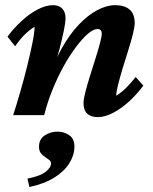

<svg xmlns="http://www.w3.org/2000/svg" viewBox="-20 -457 607 762"><path d="M368.2 7.8Q340.8 7.8 326.2 -5.9Q311.5 -19.5 311.5 -47.9Q311.5 -63.5 318.8 -91.8Q326.2 -120.1 336.9 -154.8Q347.7 -189.5 358.4 -223.1Q369.1 -256.8 376.5 -284.2Q383.8 -311.5 383.8 -323.2Q383.8 -341.8 367.2 -341.8Q350.6 -341.8 328.6 -322.8Q306.6 -303.7 281.2 -270Q255.9 -236.3 231.9 -192.9Q208 -149.4 188 -100.1Q168 -50.8 155.3 0H32.2Q45.9 -42 60.5 -92.8Q75.2 -143.6 87.9 -194.8Q100.6 -246.1 108.9 -287.6Q117.2 -329.1 117.2 -350.6Q97.7 -338.9 78.6 -320.3Q59.6 -301.8 40 -273.4L9.8 -311.5Q34.2 -344.7 65.4 -373.5Q96.7 -402.3 129.4 -419.4Q162.1 -436.5 190.4 -436.5Q213.9 -436.5 227.1 -422.9Q240.2 -409.2 240.2 -383.8Q240.2 -370.1 233.9 -337.9Q227.5 -305.7 214.8 -257.3Q202.1 -209 181.6 -144.5H173.8Q195.3 -211.9 225.6 -266.1Q255.9 -320.3 292 -358.4Q328.1 -396.5 365.7 -416.5Q403.3 -436.5 437.5 -436.5Q473.6 -436.5 494.1 -419.4Q514.6 -402.3 514.6 -365.2Q514.6 -350.6 507.3 -321.3Q500 -292 488.8 -256.8Q477.5 -221.7 466.8 -186Q456.1 -150.4 448.7 -121.6Q441.4 -92.8 441.4 -77.1Q460.9 -88.9 480 -107.9Q499 -127 518.6 -151.4L548.8 -117.2Q524.4 -84 493.2 -55.2Q461.9 -26.4 429.2 -9.3Q396.5 7.8 368.2 7.8ZM96.7 285.2 88.9 252Q141.6 241.2 162.1 224.1Q182.6 207 182.6 192.4Q182.6 183.6 175.3 177.7Q168 171.9 158.7 166Q149.4 160.2 142.1 150.9Q134.8 141.6 134.8 125Q134.8 95.7 157.2 80.6Q179.7 65.4 208 65.4Q234.4 65.4 254.9 79.6Q275.4 93.8 275.4 125Q275.4 158.2 255.4 190.4Q235.4 222.7 195.8 247.6Q156.2 272.5 96.7 285.2Z"/></svg>

Font: Crimson Pro
Style: Bold Italic
Weight: 700
Italic angle: -12°
Designer: Jacques Le Bailly
Foundry: Baron von Fonthausen
Version: Version 1.003